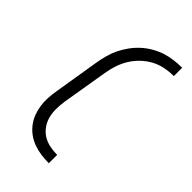

<svg xmlns="http://www.w3.org/2000/svg" viewBox="-295 -935 1189 1189"><g transform="rotate(45 300.0 -340.0)"><path d="M387 161Q352 161 318.5 156.5Q285 152 253.5 140.5Q222 129 196 110.5Q170 92 150 66.5Q130 41 118 10.5Q106 -20 101 -53Q96 -86 98 -120.5Q100 -155 106 -190L155 -490Q161 -525 170.5 -560Q180 -595 196 -627.5Q212 -660 234 -690.5Q256 -721 284 -746.5Q312 -772 345 -791Q378 -810 412 -821Q446 -832 481.5 -836.5Q517 -841 553 -841V-768Q514 -768 476 -760.5Q438 -753 403 -734.5Q368 -716 338 -687Q308 -658 287.5 -624Q267 -590 255 -553Q243 -516 237 -478L187 -178Q182 -144 181.5 -110Q181 -76 189 -44.5Q197 -13 215.5 13.5Q234 40 260.5 57Q287 74 320 81Q353 88 387 88Z"/></g></svg>

Font: Zed Sans Extended
Style: Italic
Weight: 400
Width: 7
Italic angle: -9°
Designer: Belleve Invis
Foundry: Belleve Invis
Version: Version 1.0.0; ttfautohint (v1.8.4)